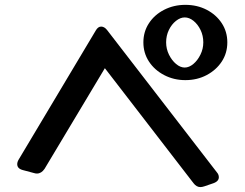

<svg xmlns="http://www.w3.org/2000/svg" viewBox="-20 -769 997 780"><path d="M733 -443.5Q686 -443.5 646.9 -464Q607.8 -484.4 585.2 -518.9Q562.5 -553.4 562.5 -596.9Q562.5 -640.3 585.2 -674.8Q607.8 -709.3 646.9 -729.3Q686 -749.3 733 -749.3Q781 -749.3 819.6 -729.3Q858.2 -709.3 880.9 -674.8Q903.5 -640.3 903.5 -596.9Q903.5 -553.4 880.9 -518.9Q858.2 -484.4 819.6 -464Q781 -443.5 733 -443.5ZM730.4 -494.6Q748.1 -494.6 765.5 -509.1Q782.8 -523.6 794.3 -547Q805.9 -570.5 805.9 -596.9Q805.9 -624.1 794.8 -647.1Q783.7 -670.1 766.3 -684.2Q749 -698.2 730.4 -698.2Q712.6 -698.2 694.9 -684.2Q677.1 -670.1 666 -647.1Q654.9 -624.1 654.9 -596.9Q654.9 -570.5 666.4 -547Q678 -523.6 695.3 -509.1Q712.6 -494.6 730.4 -494.6ZM861 -69Q869 -60 869 -49Q869 -33 848 -25L810 -12Q801 -9 794 -9Q778 -9 766 -25L406 -492L161 -83Q148 -64 130 -64Q127 -64 124 -64.5Q121 -65 118 -66L73 -78Q50 -84 50 -102Q50 -111 56 -121L369 -645Q378 -661 391 -661Q404 -661 415 -647Z"/></svg>

Font: Yusei Magic
Style: Regular
Weight: 400
Designer: Tanukizamurai
Foundry: Yusei Magic Project
Version: Version 1.200